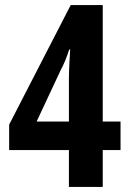

<svg xmlns="http://www.w3.org/2000/svg" viewBox="-20 -735 510 755"><path d="M251 0H384V-145H454V-257H384V-715H258L16 -245V-145H251ZM124 -257 219 -460C230 -480 242 -508 252 -540H256C255 -531 251 -458 251 -428V-257Z"/></svg>

Font: Noto Sans Malayalam ExtraCondensed
Style: Bold
Weight: 700
Width: 2
Designer: Jelle Bosma - Monotype Design Team
Foundry: Monotype Imaging Inc.
Version: Version 2.104